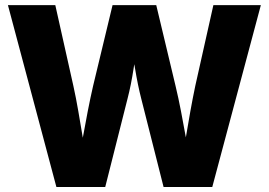

<svg xmlns="http://www.w3.org/2000/svg" viewBox="-20 -748 1075 768"><path d="M205.6 0 11.7 -727.5H201.2L273.4 -404.8Q284.2 -356 293.2 -303.5Q302.2 -251 311 -198.5Q319.8 -146 328.1 -96.2H292.5Q302.2 -146 311.5 -198.5Q320.8 -251 331.1 -303.5Q341.3 -356 352.5 -404.8L430.2 -727.5H605L682.1 -404.8Q693.8 -356 703.9 -303.5Q713.9 -251 723.4 -198.5Q732.9 -146 742.2 -96.2H706.1Q714.8 -146 723.4 -198.5Q731.9 -251 741.5 -303.5Q751 -356 761.2 -404.8L833.5 -727.5H1023.4L829.1 0H634.3L544.9 -353.5Q531.2 -407.2 520.3 -473.4Q509.3 -539.6 493.7 -615.7H541Q524.4 -540 514.4 -474.1Q504.4 -408.2 490.2 -353.5L400.9 0Z"/></svg>

Font: Inter 24pt ExtraBold
Style: Regular
Weight: 800
Designer: Rasmus Andersson
Foundry: rsms
Version: Version 4.001;git-66647c0bb